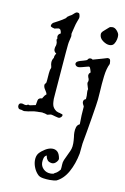

<svg xmlns="http://www.w3.org/2000/svg" viewBox="-91 -561 602 921"><g transform="rotate(10 210.5 -100.0)"><path d="M209 6Q208 6 206.5 5.5Q205 5 203 5L191 2Q184 0 178.5 -1.5Q173 -3 171 -3Q167 -3 161 -1Q155 1 152 1Q151 1 149 0Q147 -1 146 -1Q143 -2 140 -3Q137 -4 133 -4Q128 -6 121 -5.5Q114 -5 111 -5Q110 -5 102.5 -5Q95 -5 86 -4Q73 -1 59.5 1Q46 3 41 3Q36 3 31.5 1Q27 -1 22 -1Q15 -1 11.5 -6Q8 -11 8 -16Q8 -31 22 -31Q27 -31 32 -29Q37 -27 41 -27H46Q49 -29 51.5 -30Q54 -31 54 -31Q56 -31 62 -29Q70 -31 78 -32.5Q86 -34 90 -35Q92 -48 94.5 -59.5Q97 -71 115 -72V-73L118 -78Q120 -82 123.5 -86.5Q127 -91 132 -95Q130 -103 122 -114.5Q114 -126 114 -136Q114 -143 120 -147Q122 -149 123 -164Q124 -179 125.5 -196.5Q127 -214 131 -221Q133 -225 130.5 -232.5Q128 -240 128 -249Q128 -262 136 -273Q136 -285 144 -295Q132 -303 132 -314Q132 -322 135 -331Q135 -330 135.5 -331Q136 -332 137 -339Q138 -348 135 -355.5Q132 -363 137 -368Q136 -370 135.5 -372Q135 -374 135 -376Q135 -387 146 -393L149 -395Q149 -396 148.5 -396Q148 -396 148 -397Q147 -405 144 -410.5Q141 -416 133 -416Q131 -416 123 -414Q117 -412 115 -412Q113 -412 104 -415Q95 -418 95 -422Q95 -427 98 -431.5Q101 -436 104 -438Q115 -444 130 -452Q145 -460 159 -470L164 -476L166 -479Q167 -479 167 -479.5Q167 -480 168 -480L175 -485L184 -490Q185 -491 186.5 -492Q188 -493 189 -494Q193 -498 198.5 -502.5Q204 -507 208 -507Q218 -507 220 -502Q222 -497 223 -489Q223 -482 222 -480L216 -464Q211 -451 207.5 -435.5Q204 -420 200 -405Q199 -401 200 -396Q201 -391 200 -387Q198 -377 195.5 -367.5Q193 -358 192 -348Q191 -340 188.5 -311Q186 -282 183 -243.5Q180 -205 177 -168Q174 -131 172 -105.5Q170 -80 170 -79Q170 -76 170.5 -66Q171 -56 173 -49Q177 -34 193 -23Q195 -22 198 -21Q201 -20 203 -19Q205 -18 208 -18Q211 -18 214 -16Q218 -15 221.5 -14Q225 -13 225 -9Q225 -4 219.5 1Q214 6 209 6ZM388 -380Q373 -380 355.5 -392.5Q338 -405 338 -424Q338 -432 346.5 -440Q355 -448 360 -452Q368 -459 372.5 -463Q377 -467 388 -467Q400 -467 410.5 -454.5Q421 -442 421 -433Q422 -426 419.5 -413.5Q417 -401 410 -390.5Q403 -380 388 -380ZM250 304Q248 305 239 306Q230 307 219 307Q203 307 186.5 304.5Q170 302 162 295Q148 282 140 263Q132 244 132 226Q132 205 142 192Q153 179 171 168Q189 157 206 157Q220 157 230 166Q240 175 244 197Q246 205 236 216Q226 227 214 226Q199 224 193 216.5Q187 209 185.5 201.5Q184 194 184 194Q174 198 171 209Q168 220 168 230Q168 249 182 262.5Q196 276 217 276Q221 276 224.5 275.5Q228 275 232 274L235 271Q237 270 240 268.5Q243 267 246 265Q254 259 262 249Q264 237 264 225Q264 213 269 201Q279 178 285.5 165.5Q292 153 295.5 142Q299 131 299 114Q299 108 298.5 100.5Q298 93 297 84Q296 79 295.5 73Q295 67 295 61Q295 48 298.5 36.5Q302 25 312 20L314 19Q314 -4 315 -25.5Q316 -47 318 -68Q317 -71 315.5 -73.5Q314 -76 313 -78Q310 -84 310 -89Q310 -101 322 -105L323 -121Q323 -126 322.5 -131Q322 -136 322 -141Q322 -150 324 -154L322 -159Q314 -182 316.5 -186Q319 -190 319 -197Q319 -202 315 -210Q313 -216 313 -218Q313 -228 321 -234L322 -235Q321 -240 318.5 -247.5Q316 -255 313 -260Q309 -262 304 -260Q298 -258 296 -258Q288 -256 279.5 -253.5Q271 -251 262 -250H259Q252 -250 247.5 -254.5Q243 -259 243 -263Q243 -272 254 -277Q260 -280 277.5 -284.5Q295 -289 297 -293Q301 -301 310 -301Q317 -301 321 -297L324 -298Q347 -304 368.5 -310.5Q390 -317 390 -317Q400 -317 402.5 -312Q405 -307 405 -300Q406 -292 405 -290Q393 -266 388.5 -228Q384 -190 382 -150.5Q380 -111 375 -82Q371 -54 365 -19.5Q359 15 353.5 48.5Q348 82 343 107Q341 134 338 157Q328 209 306 248.5Q284 288 250 304Z"/></g></svg>

Font: RU Serius
Style: Regular
Weight: 400
Designer: Robert E. Leuschke
Foundry: Robert E. Leuschke
Version: Version 1.011; ttfautohint (v1.8.3)